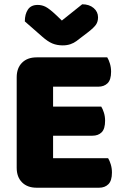

<svg xmlns="http://www.w3.org/2000/svg" viewBox="-20 -874 581 897"><path d="M58 -513Q58 -556 83 -581Q108 -606 151 -606H481Q488 -595 493.5 -577Q499 -559 499 -539Q499 -501 482.5 -485Q466 -469 439 -469H228V-376H453Q460 -365 465.5 -347.5Q471 -330 471 -310Q471 -272 455 -256Q439 -240 412 -240H228V-135H485Q492 -124 497.5 -106Q503 -88 503 -68Q503 -30 486.5 -13.5Q470 3 443 3H151Q108 3 83 -22Q58 -47 58 -90ZM269 -778 364 -854Q397 -854 417.5 -836.5Q438 -819 438 -793Q438 -773 428.5 -759Q419 -745 392 -724L337 -682Q325 -673 309 -667.5Q293 -662 273 -662Q246 -662 224.5 -671Q203 -680 177 -703L96 -774Q96 -808 110.5 -829.5Q125 -851 156 -851Q176 -851 193.5 -842Q211 -833 243 -803Z"/></svg>

Font: Baloo Tamma
Style: Regular
Weight: 400
Designer: Divya Kowshik and Ek Type
Foundry: Ek Type
Version: Version 1.007;PS 1.000;hotconv 1.0.88;makeotf.lib2.5.647800